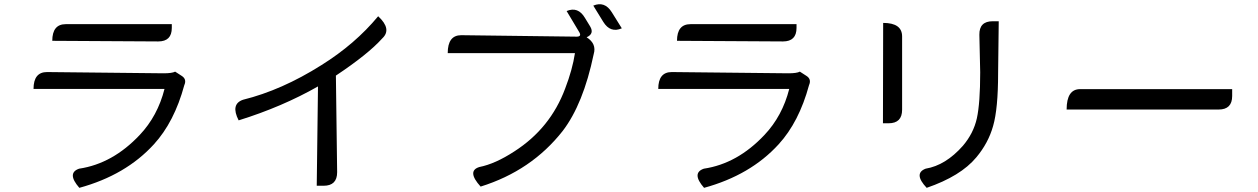

<svg xmlns="http://www.w3.org/2000/svg" viewBox="-20 -861 6040 922"><path d="M231 -665Q231 -745 296 -745H805V-727Q805 -662 740 -662L231 -665ZM852 -497Q878 -481 865 -452Q817 -275 719 -168Q584 -20 361 41Q299 -30 360 -51Q521 -75 651 -213Q737 -304 770 -434H141Q141 -515 206 -515L766 -509Q806 -509 821 -517Z M1126 -283Q1086 -361 1147 -382Q1333 -428 1523 -548Q1685 -649 1796 -783Q1863 -721 1816 -677Q1748 -601 1593 -498L1599 -34Q1599 31 1534 31H1501L1507 -446Q1335 -348 1126 -283Z M2701 -808Q2756 -831 2789 -775L2814 -734Q2835 -699 2797 -682Q2846 -651 2831 -601Q2781 -361 2682 -232Q2532 -41 2288 35Q2220 -40 2282 -59Q2358 -74 2450 -134Q2623 -245 2694 -436Q2729 -527 2741 -606H2130Q2130 -692 2195 -692L2749 -685Q2774 -685 2762 -706L2701 -808ZM2829 -834Q2884 -857 2918 -802L2966 -725Q2911 -701 2877 -756L2829 -834Z M3231 -665Q3231 -745 3296 -745H3805V-727Q3805 -662 3740 -662L3231 -665ZM3852 -497Q3878 -481 3865 -452Q3817 -275 3719 -168Q3584 -20 3361 41Q3299 -30 3360 -51Q3521 -75 3651 -213Q3737 -304 3770 -434H3141Q3141 -515 3206 -515L3766 -509Q3806 -509 3821 -517Z M4776 -759 4773 -510Q4773 -339 4749 -256Q4726 -174 4668 -105Q4593 -15 4430 41Q4365 -28 4425 -51Q4521 -67 4604 -161Q4655 -221 4671 -293Q4687 -366 4687 -514L4683 -694Q4682 -759 4747 -759ZM4221 -751Q4312 -751 4312 -686V-334Q4312 -269 4247 -269H4220L4221 -751Z M5102 -335Q5102 -433 5167 -433H5897V-400Q5897 -335 5832 -335H5102Z"/></svg>

Font: Swei Toothpaste CJK TC
Style: Regular
Weight: 400
Version: Version 1.0